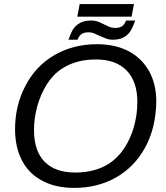

<svg xmlns="http://www.w3.org/2000/svg" viewBox="-20 -916 818 946"><path d="M458 -698.2Q548.3 -698.2 613.8 -663.6Q679.2 -628.9 714.6 -565.4Q750 -502 750 -415.5Q748 -285.6 695.3 -189.5Q643.1 -93.8 552.2 -42Q461.4 9.8 346.2 9.8Q248 9.8 180.2 -29.8Q119.1 -64.5 86.7 -128.4Q54.2 -192.4 54.2 -279.8Q54.2 -397 106 -494.6Q157.2 -592.3 249.5 -645.3Q341.8 -698.2 458 -698.2ZM453.6 -623Q356.4 -623 288.1 -579.6Q242.7 -550.8 211.4 -501.5Q180.2 -452.1 163.8 -393.1Q147.5 -334 147.5 -274.9Q147.5 -172.9 199.5 -119.4Q251.5 -65.9 350.6 -65.9Q446.8 -65.9 514.6 -108.4Q559.6 -136.7 591.3 -184.3Q623 -231.9 639.9 -291.5Q656.7 -351.1 656.7 -413.6Q656.7 -514.6 603.8 -568.8Q550.8 -623 453.6 -623ZM640.1 -896 628.4 -834H360.8L372.6 -896ZM534.2 -720.2Q518.6 -720.2 503.9 -725.6Q489.3 -731 475.1 -737.3Q460 -744.6 445.6 -750.7Q431.2 -756.8 416.5 -756.8Q394.5 -756.8 382.1 -748.3Q369.6 -739.7 361.8 -720.2H317.4Q332 -762.2 344.7 -778.3Q358.4 -795.4 378.9 -805.2Q399.4 -814.9 429.7 -814.9Q452.1 -814.9 472.2 -805.7Q492.2 -796.4 510.7 -787.4Q529.3 -778.3 546.9 -778.3Q570.3 -778.3 582.5 -787.6Q594.7 -796.9 601.1 -814.9H646Q632.3 -774.9 618.7 -756.8Q605 -739.3 584.7 -729.7Q564.5 -720.2 534.2 -720.2Z"/></svg>

Font: Arimo
Style: Italic
Weight: 400
Italic angle: -12°
Designer: Steve Matteson
Foundry: Monotype Imaging Inc.
Version: Version 1.33